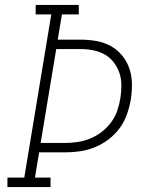

<svg xmlns="http://www.w3.org/2000/svg" viewBox="-20 -755 640 775"><path d="M10 0V-38H78L187 -697H124V-735H298V-697H230L213 -595H305Q337 -595 368.5 -589.5Q400 -584 426.5 -569.5Q453 -555 472.5 -531.5Q492 -508 502 -479Q512 -450 512.5 -418Q513 -386 508 -353Q503 -324 492.5 -294Q482 -264 463.5 -238.5Q445 -213 419 -193Q393 -173 363.5 -161Q334 -149 304 -144.5Q274 -140 244 -140H138L121 -38H184V0ZM144 -178H244Q269 -178 294.5 -182Q320 -186 344.5 -196Q369 -206 391 -223Q413 -240 429 -262Q445 -284 453.5 -309Q462 -334 466 -359Q470 -385 470 -411Q470 -437 462 -460.5Q454 -484 439 -503.5Q424 -523 403 -535Q382 -547 356.5 -552Q331 -557 305 -557H207Z"/></svg>

Font: Iosevka Slab XLtExObl
Style: Regular
Weight: 200
Width: 7
Italic angle: -9°
Monospace: yes
Designer: Belleve Invis
Foundry: Belleve Invis
Version: Version 11.1.1; ttfautohint (v1.8.3)